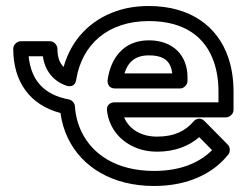

<svg xmlns="http://www.w3.org/2000/svg" viewBox="-20 -583 832 638"><path d="M684.7 -84.1C643.9 -43.3 581.2 -15 492.3 -15C366.9 -15 287 -70.1 250.8 -145.3C238.3 -171.4 231 -199.3 229 -229.6C228.3 -241.5 218.5 -250.7 208.7 -252.6C127.6 -267.8 83.3 -314.6 75.2 -396H122.5C129.1 -348.7 156.4 -313.5 200.4 -298.4C207.3 -296 228.9 -291.4 233.2 -318C251.8 -433.8 336.9 -513 474.7 -513C596 -513 663.1 -457.6 690.9 -376.9C700.8 -347.9 706 -315 706 -278V-243H360.3C350.1 -243 332.7 -236.8 335.5 -214.9C343.5 -151.5 385.4 -108.1 440 -88.9C459.2 -82.2 480 -79 502.2 -79C561.2 -79 608.5 -97.9 642 -127.4ZM392.5 -193H731C741.7 -193 756 -202.9 756 -218V-278C756 -319.7 750.2 -358.1 738.1 -393.1C703.3 -494.4 613.7 -563 474.7 -563C435.7 -563 399.5 -557.5 366.5 -546.1C279.5 -516.2 216.9 -451.2 191.4 -360.6C179 -372.8 170.8 -391.5 170.8 -421C170.8 -431.7 160.9 -446 145.8 -446H49C38.3 -446 24 -436.1 24 -421C24 -310 80.6 -233.6 181 -207.5C184.9 -178.3 193.1 -150 205.8 -123.7C251.1 -29.3 351.4 35 492.3 35C605.2 35 688.8 -6.9 738.5 -69.4C745.4 -78.1 745.9 -93.2 736.7 -102.6L659.7 -180.6C645.2 -195.2 629.7 -187.3 622.8 -179.1C597.6 -149.3 560.3 -129 502.2 -129C446.8 -129 408.2 -155.4 392.5 -193ZM603.1 -326C603.1 -400 554 -449 474.7 -449C386 -449 346.4 -383.3 337.7 -317.3C336.4 -307.3 340.1 -289 362.5 -289H578.1C593.2 -289 603.1 -303.3 603.1 -314ZM552.4 -339H393.4C404.9 -374.8 426.9 -399 474.7 -399C526.4 -399 547.7 -378.4 552.4 -339Z"/></svg>

Font: Asimov
Style: WidOu
Weight: 500
Designer: Google
Version: Version 2.000980; 2014